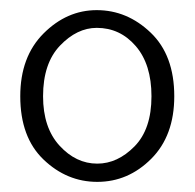

<svg xmlns="http://www.w3.org/2000/svg" viewBox="-20 -722 384 379"><path d="M171 -702Q231 -702 277.5 -657.5Q324 -613 324 -532Q324 -454 278.5 -408.5Q233 -363 172 -363Q112 -363 66 -407Q20 -451 20 -532Q20 -610 66 -656Q112 -702 171 -702ZM171 -667Q132 -667 98.5 -632Q65 -597 65 -532Q65 -470 97.5 -434.5Q130 -399 172 -399Q212 -399 245.5 -433Q279 -467 279 -532Q279 -595 248 -631Q217 -667 171 -667Z"/></svg>

Font: Palanquin Thin
Style: Regular
Weight: 250
Designer: Pria Ravichandran
Version: Version 1.001